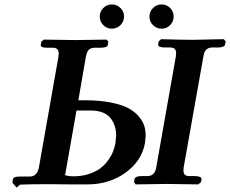

<svg xmlns="http://www.w3.org/2000/svg" viewBox="-20 -824 1029 858"><path d="M321.8 -330.1 271 -42 259.8 -45.9Q278.3 -36.1 307.1 -36.1Q344.7 -36.1 376 -46.1Q407.2 -56.2 427.5 -71.3Q447.8 -86.4 462.6 -106.9Q477.5 -127.4 484.9 -146.2Q492.2 -165 496.1 -185.1Q499 -214.4 499 -217.8Q499 -238.8 493.7 -257.3Q488.3 -275.9 476.6 -293Q464.8 -310.1 441.7 -320.1Q418.5 -330.1 386.2 -330.1ZM889.2 -573.2 800.8 -76.2Q799.8 -70.3 799.8 -62Q799.8 -48.8 806.2 -43Q812.5 -37.1 826.2 -37.1H853Q864.7 -37.1 873 -33.4Q881.3 -29.8 880.9 -23.9L877.9 -9.8L866.2 0Q767.1 -2 728 -2L585.9 0L579.1 -9.8L581.1 -23.9Q584.5 -37.1 612.8 -37.1H638.2Q671.9 -37.1 678.2 -76.2L766.1 -573.2Q767.1 -578.1 767.1 -586.9Q767.1 -611.8 740.2 -611.8H713.9Q701.7 -611.8 693.6 -615.5Q685.5 -619.1 687 -625L689 -639.2L700.2 -648.9Q799.8 -646 837.9 -646L980 -648.9L988.8 -639.2L985.8 -625Q984.9 -619.1 976.3 -615.5Q967.8 -611.8 954.1 -611.8H928.2Q895 -611.8 889.2 -573.2ZM241.2 -570.8Q242.2 -575.7 242.2 -585Q242.2 -610.8 215.8 -610.8H189.9Q160.6 -610.8 162.1 -623L165 -638.2L175.8 -647Q281.7 -645 316.9 -645L456.1 -647L463.9 -638.2L461.9 -623Q459 -610.8 430.2 -610.8H403.8Q386.7 -610.8 377 -601.6Q367.7 -592.3 363.8 -570.8L330.1 -376H356.9Q422.4 -376 472.2 -366.5Q522 -356.9 551.3 -341.8Q580.6 -326.7 599.1 -304.9Q617.7 -283.2 624.3 -262.5Q630.9 -241.7 630.9 -217.8Q630.9 -214.4 627.9 -185.1Q613.8 -105 541 -52.5Q468.3 0 371.1 0H289.1L203.1 -1Q119.6 -1 69.8 1L54.2 14.2L35.2 -7.8L38.1 -22.9Q39.6 -35.2 69.8 -35.2H117.2Q146 -37.6 153.8 -75.2ZM441.7 -711.7Q425.8 -727.5 425.8 -750Q425.8 -772.5 441.7 -788.3Q457.5 -804.2 480 -804.2Q502.4 -804.2 518.3 -788.3Q534.2 -772.5 534.2 -750Q534.2 -727.5 518.3 -711.7Q502.4 -695.8 480 -695.8Q457.5 -695.8 441.7 -711.7ZM663.8 -711.7Q647.9 -727.5 647.9 -750Q647.9 -772.5 663.8 -788.3Q679.7 -804.2 702.1 -804.2Q724.6 -804.2 740.2 -788.3Q755.9 -772.5 755.9 -750Q755.9 -727.5 740.2 -711.7Q724.6 -695.8 702.1 -695.8Q679.7 -695.8 663.8 -711.7Z"/></svg>

Font: Linux Libertine G
Style: Semibold Italic
Weight: 600
Italic angle: -11.5°
Designer: Philipp H. Poll
Foundry: Philipp H. Poll
Version: Version 5.1.1